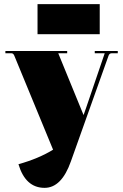

<svg xmlns="http://www.w3.org/2000/svg" viewBox="-20 -678 594 926"><path d="M161 -513V-658H461V-513ZM195 228Q103 228 69 114Q166 87 236 44L50 -407Q45 -421 36 -421H6V-432H304V-421H261L383 -123Q391 -145 395 -157L485 -421H437V-432H548V-421H518Q507 -421 503 -408L322 100Q277 228 195 228Z"/></svg>

Font: Arapey Black-Display
Style: Regular
Weight: 900
Designer: Eduardo Rodriguez Tunni
Foundry: Eduardo Rodriguez Tunni
Version: Version 4.000